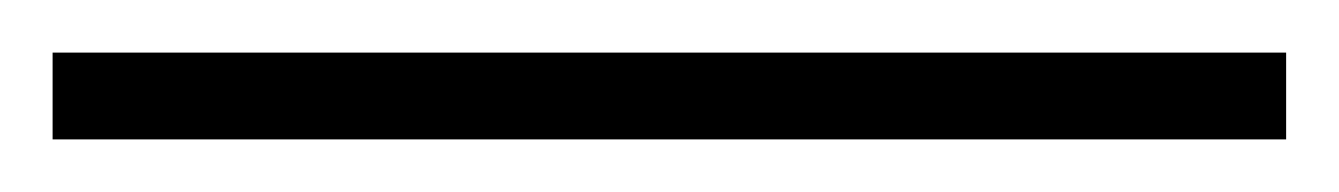

<svg xmlns="http://www.w3.org/2000/svg" viewBox="-23 -813 509 73"><path d="M466 -760H-3V-793H466Z"/></svg>

Font: Noto Sans Telugu SemiCondensed ExtraLight
Style: Regular
Weight: 200
Width: 4
Designer: Jelle Bosma - Monotype Design Team
Foundry: Monotype Imaging Inc.
Version: Version 2.005; ttfautohint (v1.8.4.7-5d5b)